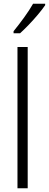

<svg xmlns="http://www.w3.org/2000/svg" viewBox="-20 -1013 263 1033"><path d="M129 0H74V-760H129ZM223 -985Q208 -963 184.5 -935Q161 -907 135 -880Q109 -853 88 -834H53V-845Q83 -882 110.5 -920Q138 -958 158 -993H223Z"/></svg>

Font: Noto Sans Lao Looped Condensed Light
Style: Regular
Weight: 300
Width: 3
Designer: Mark Frömberg, Ben Mitchell
Foundry: The Fontpad Ltd
Version: Version 1.002; ttfautohint (v1.8.4.7-5d5b)